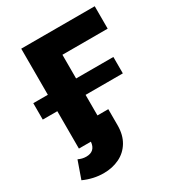

<svg xmlns="http://www.w3.org/2000/svg" viewBox="-210 -830 1073 1165"><g transform="rotate(-30 326.5 -247.5)"><path d="M117 -262H15V-377H117V-700H632V-543H315V-377H576V-262H315V-118H391V-5Q391 62 362.5 109.5Q334 157 284.5 181Q235 205 174 205Q103 205 34 174L77 52Q104 65 132 65Q195 65 201 0H117Z"/></g></svg>

Font: Chess Sans ExtraBold
Style: Regular
Weight: 800
Designer: Wolf Bōese
Foundry: Wolf Bōese
Version: Version 7.223